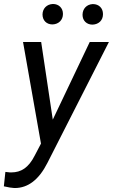

<svg xmlns="http://www.w3.org/2000/svg" viewBox="-64 -742 575 977"><path d="M152.3 -668.5C152.3 -637.7 173.3 -617.7 202.6 -617.7C203.1 -617.7 203.6 -617.7 204.1 -617.7C234.9 -619.1 256.3 -640.6 256.3 -670.4C256.3 -670.9 256.3 -671.4 256.3 -671.9C256.3 -701.2 234.9 -721.7 206.1 -721.7C205.6 -721.7 205.1 -721.7 204.6 -721.7C173.3 -720.2 152.8 -698.2 152.3 -668.5ZM356 -667.5C356 -667 356 -666.5 356 -666C356 -636.7 377.4 -616.7 406.2 -616.7C406.7 -616.7 407.2 -616.7 407.7 -616.7C438.5 -618.2 460 -638.7 460 -669.4C460 -669.9 460 -670.4 460 -670.9C460 -700.7 439 -721.2 409.2 -721.2C408.7 -721.2 408.2 -721.2 407.7 -721.2C377 -719.7 356.4 -697.3 356 -667.5ZM145.5 -528.3H53.2L144.5 -11.2L112.8 49.3C81.5 111.3 43.5 135.3 -6.3 135.3C-8.8 135.3 -11.2 135.3 -13.7 135.3L-36.6 132.8L-44.4 206.1C-21 211.4 -3.4 214.4 8.8 214.8C9.8 214.8 10.3 214.8 11.2 214.8C78.6 214.8 133.8 172.4 176.8 87.9L490.2 -528.3H392.6L204.6 -133.3Z"/></svg>

Font: Roboto
Style: Italic
Weight: 400
Italic angle: -12°
Designer: Google
Version: Version 2.137; 2017